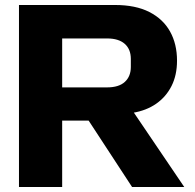

<svg xmlns="http://www.w3.org/2000/svg" viewBox="-20 -749 783 769"><path d="M56 0V-729H441Q523 -729 578 -701Q633 -673 661 -623Q689 -573 689 -506Q689 -448 667 -404.5Q645 -361 605.5 -333.5Q566 -306 511 -297L505 -298L508 -310L718 0H509L335 -266H213V-399H409Q456 -399 480 -421Q504 -443 504 -481V-513Q504 -552 479.5 -573.5Q455 -595 409 -595H229V0Z"/></svg>

Font: Hubot Sans
Style: Bold
Weight: 700
Designer: Deni Anggara
Foundry: GitHub, Inc., Subsidiary of Microsoft Corporation
Version: Version 2.000